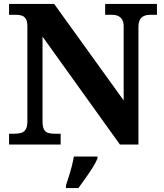

<svg xmlns="http://www.w3.org/2000/svg" viewBox="-20 -734 831 975"><path d="M26 0V-55H54Q74 -55 88.5 -59.5Q103 -64 111 -77.5Q119 -91 119 -118V-600Q119 -626 111 -638.5Q103 -651 90 -655Q77 -659 59 -659H26V-714H255L608 -224V-600Q608 -624 599 -636.5Q590 -649 577.5 -654Q565 -659 549 -659H514V-714H777V-659H743Q726 -659 712.5 -653.5Q699 -648 691 -634.5Q683 -621 683 -596V0H589L196 -548V-118Q196 -91 203 -77.5Q210 -64 223 -59.5Q236 -55 256 -55H288V0ZM315 207.6Q321 188 329.5 162Q338 136 344.7 109.5Q351.5 83 355 61H475V71Q466 92 449.5 118.5Q432.9 145 413.5 172Q394.1 199 378 221H315Z"/></svg>

Font: Noto Serif Hentaigana EL
Style: Regular
Weight: 400
Designer: Kazuhiro Yamada
Foundry: nipponia
Version: Version 1.000